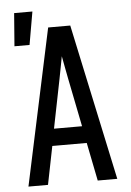

<svg xmlns="http://www.w3.org/2000/svg" viewBox="-56 -858 613 900"><g transform="rotate(-5 250.0 -408.0)"><path d="M41 0 198 -735H302L459 0H367L331 -180H169L133 0ZM316 -260 270 -490Q265 -516 260 -542Q255 -568 250 -595Q245 -568 240 -542Q235 -516 230 -490L184 -260ZM33 -661 45 -816H131L104 -661Z"/></g></svg>

Font: Iosevka Fixed Medium
Style: Regular
Weight: 500
Monospace: yes
Designer: Belleve Invis
Foundry: Belleve Invis
Version: Version 32.3.0